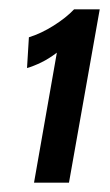

<svg xmlns="http://www.w3.org/2000/svg" viewBox="-20 -778 237 412"><path d="M53 -386 102 -665Q85 -652 68.5 -644Q52 -636 38 -632L42 -698Q68 -706 95 -723Q122 -740 139 -758H194L128 -386Z"/></svg>

Font: Cabin VF Beta
Style: Italic
Weight: 400
Italic angle: -7°
Designer: Pablo Impallari
Foundry: Pablo Impallari. http://www.impallari.com Igino Marini. http://www.ikern.com
Version: Version 2.300